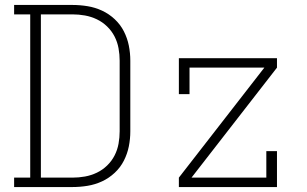

<svg xmlns="http://www.w3.org/2000/svg" viewBox="-20 -755 1240 775"><path d="M37 0V-38H102V-697H37V-735H272Q303 -735 333.5 -730Q364 -725 392 -712Q420 -699 443 -677.5Q466 -656 480 -628.5Q494 -601 500 -571Q506 -541 506 -510V-225Q506 -194 500 -164Q494 -134 480 -106.5Q466 -79 443 -57.5Q420 -36 392 -23Q364 -10 333.5 -5Q303 0 272 0ZM145 -38H272Q298 -38 323 -42.5Q348 -47 371 -58Q394 -69 412.5 -87Q431 -105 442.5 -127.5Q454 -150 458.5 -175Q463 -200 463 -225V-510Q463 -535 458.5 -560Q454 -585 442.5 -607.5Q431 -630 412.5 -648Q394 -666 371 -677Q348 -688 323 -692.5Q298 -697 272 -697H145ZM702 0V-38L1047 -482H745V-375H702V-520H1098V-482L753 -38H1055V-145H1098V0Z"/></svg>

Font: Iosevka Etoile Extralight
Style: Regular
Weight: 200
Designer: Belleve Invis
Foundry: Belleve Invis
Version: Version 22.1.2; ttfautohint (v1.8.4)